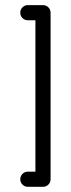

<svg xmlns="http://www.w3.org/2000/svg" viewBox="-20 -667 275 746"><path d="M117.6 0V-588.2H88.2Q75.9 -588.2 67.4 -596.8Q58.8 -605.3 58.8 -617.6Q58.8 -630 67.4 -638.5Q75.9 -647.1 88.2 -647.1H147.1Q159.4 -647.1 167.9 -638.5Q176.5 -630 176.5 -617.6V29.4Q176.5 41.8 167.9 50.3Q159.4 58.8 147.1 58.8H88.2Q75.9 58.8 67.4 50.3Q58.8 41.8 58.8 29.4Q58.8 17.1 67.4 8.5Q75.9 0 88.2 0Z"/></svg>

Font: OpenGost Type B TT
Style: Regular
Weight: 400
Version: Version 0.3